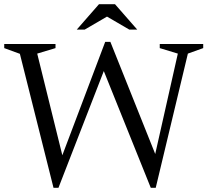

<svg xmlns="http://www.w3.org/2000/svg" viewBox="-24 -878 981 908"><path d="M486 -591 252.5 10H229L70 -623.5L-4 -650.5V-670H238.5V-650.5L152 -624.5L278.5 -112.5H259L473.5 -680H498L733 -92.5L693 -74L817 -624.5L731.5 -650.5V-670H937V-650.5L864.5 -624.5L712.5 10H689L454 -574ZM476 -803H488L376.5 -738H339L444 -858H520L625 -738H587.5Z"/></svg>

Font: Newsreader Text
Style: Regular
Weight: 400
Designer: Hugues Gentile
Foundry: Production Type
Version: Version 1.001